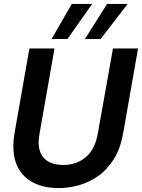

<svg xmlns="http://www.w3.org/2000/svg" viewBox="-20 -947 724 979"><path d="M279 12Q171 12 109.5 -43.5Q48 -99 48 -201Q48 -232 54 -268L130 -700H258L182 -268Q180 -256 178.5 -244.5Q177 -233 177 -223Q177 -164 210 -135Q243 -106 302 -106Q371 -106 418 -146Q465 -186 479 -268L556 -700H684L608 -268Q594 -189 560 -135Q526 -81 480 -49Q434 -17 382 -2.5Q330 12 279 12ZM413 -748 526 -927H631L493 -748ZM243 -748 346 -927H450L324 -748Z"/></svg>

Font: Rethink Sans
Style: Bold Italic
Weight: 700
Italic angle: -10°
Designer: The Rethink Sans project authors (Hans Thiessen). DM Sans designed by Colophon Foundry.
Foundry: Rethink Communications LLC
Version: Version 1.001